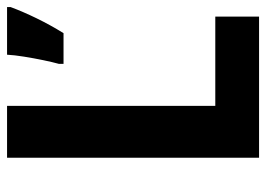

<svg xmlns="http://www.w3.org/2000/svg" viewBox="-125 -629 754 544"><g transform="rotate(-90 252.0 -357.0)"><path d="M77 0V-714H224V-124H477V0ZM504 -704Q491 -669 472 -630Q453 -591 430 -554H343V-567Q348 -585 353.5 -611.5Q359 -638 363.5 -666Q368 -694 369 -714H504Z"/></g></svg>

Font: Noto Sans Lao SemiCondensed
Style: Bold
Weight: 700
Width: 4
Designer: Monotype Design Team
Foundry: Monotype Imaging Inc.
Version: Version 2.003; ttfautohint (v1.8.4.7-5d5b)